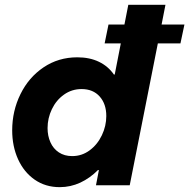

<svg xmlns="http://www.w3.org/2000/svg" viewBox="-20 -772 789 800"><path d="M392.1 -63.5H388.2Q355 -29.8 314.5 -11Q273.9 7.8 229 7.8Q169.4 7.8 124.5 -23.4Q79.6 -54.7 55.2 -108.6Q30.8 -162.6 30.8 -229Q30.8 -309.6 65.2 -379.6Q99.6 -449.7 161.6 -491.5Q223.6 -533.2 302.2 -533.2Q353.5 -533.2 392.1 -514.6Q430.7 -496.1 454.6 -461.4H458L483.4 -591.3H416L432.1 -669.9H498.5L514.6 -752H669.4L653.3 -669.9H748.5L731.9 -591.3H637.7L520.5 0H379.9ZM422.9 -288.6Q422.9 -338.9 395.3 -369.9Q367.7 -400.9 319.8 -400.9Q279.3 -400.9 246.8 -377.9Q214.4 -355 196.3 -317.4Q178.2 -279.8 178.2 -238.3Q178.2 -205.6 190.2 -179Q202.1 -152.3 225.3 -137Q248.5 -121.6 280.8 -121.6Q321.3 -121.6 353.8 -145.8Q386.2 -169.9 404.5 -208.5Q422.9 -247.1 422.9 -288.6Z"/></svg>

Font: Reddit Sans Chocolate ExBold
Style: Italic
Weight: 800
Italic angle: -11.25°
Designer: Stephen Hutchings
Version: Version 1.013